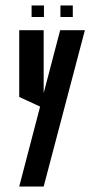

<svg xmlns="http://www.w3.org/2000/svg" viewBox="-20 -642 378 699"><path d="M199 -532H289L139 37H50L126 -254L50 -289V-532H139V-303ZM95 -580V-622H140V-580ZM200 -580V-622H245V-580Z"/></svg>

Font: Frankia
Style: Regular
Weight: 400
Version: Version 001.000